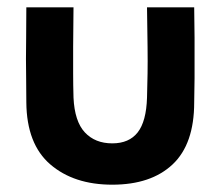

<svg xmlns="http://www.w3.org/2000/svg" viewBox="-20 -490 603 525"><path d="M52 -470H181Q180 -403 180 -361.5Q180 -320 180 -289.5Q180 -259 181 -223Q184 -158 212 -128Q240 -98 287 -98Q333 -98 356.5 -128Q380 -158 382 -223Q383 -259 383.5 -289.5Q384 -320 383.5 -361.5Q383 -403 382 -470H511Q512 -420 512 -387Q512 -354 512 -328.5Q512 -303 512 -276Q512 -249 511 -210Q511 -96 452 -40.5Q393 15 287 15Q182 15 117.5 -40.5Q53 -96 52 -210Q52 -249 51.5 -276Q51 -303 51 -328.5Q51 -354 51.5 -387Q52 -420 52 -470Z"/></svg>

Font: Kreadon
Style: Bold
Weight: 700
Designer: Reiya WATANABE
Foundry: StudioGnu
Version: Version 1.003; ttfautohint (v1.8.4.7-5d5b);gftools[0.9.32]